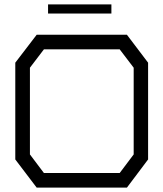

<svg xmlns="http://www.w3.org/2000/svg" viewBox="-20 -859 748 879"><path d="M561 0H148L50 -129V-572L148 -700H561L658 -572V-129ZM592 -549 528 -633H181L117 -549V-152L181 -67H528L592 -152ZM200 -839H490V-797H200Z"/></svg>

Font: Turret Road Medium
Style: Regular
Weight: 500
Designer: Noponies
Foundry: Noponies
Version: Version 1.001; ttfautohint (v1.8)